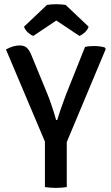

<svg xmlns="http://www.w3.org/2000/svg" viewBox="-20 -912 543 936"><path d="M199 -283.5H305.5V0Q293 2 278.8 3Q264.5 4 252 4Q240.5 4 225.5 3Q210.5 2 199 0ZM394.5 -683Q405.5 -686 417 -686.8Q428.5 -687.5 439.5 -687.5Q453 -687.5 466.5 -685.8Q480 -684 491 -680.5L495.5 -673L296.5 -198H209L9 -671Q26.5 -680.5 43.2 -685.5Q60 -690.5 75.5 -690.5Q98 -690.5 110.5 -679.2Q123 -668 132.5 -644.5L212 -451.5Q222.5 -425.5 233.8 -391.5Q245 -357.5 253.5 -327H259Q265 -347 273 -371Q281 -395 289.5 -417.5Q298 -440 303 -454ZM300 -888 412 -782Q406.5 -765.5 392.5 -753.2Q378.5 -741 367 -737L254.5 -812L142.5 -737Q130.5 -741 116.5 -753.2Q102.5 -765.5 97 -782L209 -888Q218 -889.5 230 -890.5Q242 -891.5 254.5 -891.5Q267 -891.5 278.8 -890.5Q290.5 -889.5 300 -888Z"/></svg>

Font: Signika Light
Style: Regular
Weight: 400
Version: Version 2.003;gftools[0.9.32]